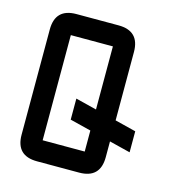

<svg xmlns="http://www.w3.org/2000/svg" viewBox="-103 -773 792 861"><g transform="rotate(15 293.0 -342.0)"><path d="M341.8 0H146.5Q48.8 0 48.8 -97.7V-585.9Q48.8 -683.6 146.5 -683.6H341.8Q439.5 -683.6 439.5 -585.9V-268.6L537.1 -244.1V-146.5L439.5 -170.9V-97.7Q439.5 0 341.8 0ZM341.8 -97.7V-195.3L244.1 -219.7V-317.4L341.8 -293V-585.9H146.5V-97.7Z"/></g></svg>

Font: BabelStone Runic Short Twig
Style: Regular
Weight: 400
Designer: Andrew West
Foundry: BabelStone
Version: Version 3.003;March 14, 2022